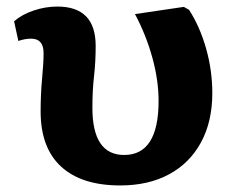

<svg xmlns="http://www.w3.org/2000/svg" viewBox="-20 -553 717 586"><path d="M347 13Q229 13 166.5 -44.5Q104 -102 104 -213Q104 -266 108.5 -313.5Q113 -361 113 -391Q113 -435 75 -435Q56 -435 36 -428L23 -488Q47 -509 83 -521Q119 -533 155 -533Q272 -533 272 -413Q272 -364 267 -320.5Q262 -277 262 -224Q262 -80 359 -80Q464 -80 464 -245Q464 -308 445 -377Q426 -446 392 -510L541 -532L557 -523Q590 -472 609 -405Q628 -338 628 -269Q628 -182 593.5 -118.5Q559 -55 496 -21Q433 13 347 13Z"/></svg>

Font: Literata 7pt
Style: Bold
Weight: 700
Designer: Latin by Veronika Burian and Jose Scaglione. Greek by Irene Vlachou. Cyrillic by Vera Evstafieva.
Foundry: TypeTogether
Version: Version 3.002